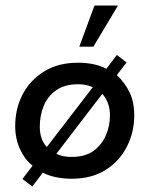

<svg xmlns="http://www.w3.org/2000/svg" viewBox="-20 -636 541 695"><path d="M97 39 61 12 98 -36Q70 -58 52.5 -96Q35 -134 35 -180Q35 -242 61.5 -293.5Q88 -345 139 -377Q190 -409 263 -409Q292 -409 318.5 -403.5Q345 -398 365 -387L403 -437L438 -410L403 -364Q432 -337 449 -302Q466 -267 466 -218Q466 -158 439.5 -105.5Q413 -53 362.5 -21Q312 11 239 11Q210 11 183 5.5Q156 0 135 -11ZM124 -177Q124 -152 132 -131.5Q140 -111 155 -99L138 -89L331 -340L326 -315Q314 -322 299 -326.5Q284 -331 262 -331Q214 -331 183 -309Q152 -287 138 -252Q124 -217 124 -177ZM167 -57 172 -86Q186 -77 202 -72.5Q218 -68 240 -68Q288 -68 318 -89.5Q348 -111 363 -145.5Q378 -180 378 -218Q378 -244 369.5 -265.5Q361 -287 346 -300L360 -309ZM267 -467 322 -616H407L318 -467Z"/></svg>

Font: Rokkitt Medium
Style: Italic
Weight: 500
Italic angle: -9°
Designer: Vernon Adams
Foundry: Vernon Adams
Version: Version 3.103